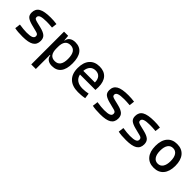

<svg xmlns="http://www.w3.org/2000/svg" viewBox="221 -1688 3075 3075"><g transform="rotate(45 1758.0 -151.0)"><path d="M252.9 9.8Q194.3 9.8 152.6 6.3Q110.8 2.9 76.2 -4.9L87.9 -98.6Q139.2 -90.8 178.5 -86.9Q217.8 -83 252.9 -83Q331.5 -83 366.9 -98.4Q402.3 -113.8 402.3 -147.5Q402.3 -170.9 389.9 -182.4Q377.4 -193.8 351.6 -200.2L232.4 -230.5Q155.8 -250 119.9 -278.8Q84 -307.6 84 -366.2Q84 -451.2 149.2 -489.3Q214.4 -527.3 359.4 -527.3Q430.7 -527.3 496.1 -517.6L485.4 -427.7Q445.8 -431.6 415.5 -433.1Q385.3 -434.6 356.4 -434.6Q269.5 -434.6 230.5 -419.7Q191.4 -404.8 191.4 -371.1Q191.4 -348.6 207.5 -338.6Q223.6 -328.6 256.8 -320.3L352.5 -296.9Q434.1 -277.3 471.9 -244.6Q509.8 -211.9 509.8 -149.4Q509.8 -65.9 448.7 -28.1Q387.7 9.8 252.9 9.8Z M668 224.6V-517.6H761.7L770 -423.8H776.4Q783.2 -472.7 820.6 -500Q857.9 -527.3 918.5 -527.3Q1020.5 -527.3 1072.8 -458Q1125 -388.7 1125 -253.9Q1125 -124 1072.8 -57.1Q1020.5 9.8 918.5 9.8Q858.9 9.8 822.5 -17.6Q786.1 -44.9 781.2 -93.8H771.5V224.6ZM771.5 -241.2Q771.5 -78.1 895.5 -78.1Q1022.5 -78.1 1022.5 -253.9Q1022.5 -439.5 895.5 -439.5Q771.5 -439.5 771.5 -276.4Z M1509.8 9.8Q1377.4 9.8 1305.4 -59.8Q1233.4 -129.4 1233.4 -259.8Q1233.4 -386.7 1294.4 -457Q1355.5 -527.3 1466.8 -527.3Q1571.8 -527.3 1629.2 -463.9Q1686.5 -400.4 1686.5 -279.3Q1686.5 -243.7 1683.6 -212.9H1334Q1347.7 -147.9 1395.5 -114.5Q1443.4 -81.1 1521.5 -81.1Q1553.7 -81.1 1585 -84.7Q1616.2 -88.4 1648.4 -94.7L1661.1 -3.9Q1615.2 4.9 1577.1 7.3Q1539.1 9.8 1509.8 9.8ZM1330.1 -292H1592.8Q1592.8 -361.8 1559.6 -399.2Q1526.4 -436.5 1467.8 -436.5Q1407.7 -436.5 1372.1 -398.9Q1336.4 -361.3 1330.1 -292Z M2010.7 9.8Q1952.1 9.8 1910.4 6.3Q1868.7 2.9 1834 -4.9L1845.7 -98.6Q1897 -90.8 1936.3 -86.9Q1975.6 -83 2010.7 -83Q2089.4 -83 2124.8 -98.4Q2160.2 -113.8 2160.2 -147.5Q2160.2 -170.9 2147.7 -182.4Q2135.3 -193.8 2109.4 -200.2L1990.2 -230.5Q1913.6 -250 1877.7 -278.8Q1841.8 -307.6 1841.8 -366.2Q1841.8 -451.2 1907 -489.3Q1972.2 -527.3 2117.2 -527.3Q2188.5 -527.3 2253.9 -517.6L2243.2 -427.7Q2203.6 -431.6 2173.3 -433.1Q2143.1 -434.6 2114.3 -434.6Q2027.3 -434.6 1988.3 -419.7Q1949.2 -404.8 1949.2 -371.1Q1949.2 -348.6 1965.3 -338.6Q1981.4 -328.6 2014.6 -320.3L2110.4 -296.9Q2191.9 -277.3 2229.7 -244.6Q2267.6 -211.9 2267.6 -149.4Q2267.6 -65.9 2206.5 -28.1Q2145.5 9.8 2010.7 9.8Z M2596.7 9.8Q2538.1 9.8 2496.3 6.3Q2454.6 2.9 2419.9 -4.9L2431.6 -98.6Q2482.9 -90.8 2522.2 -86.9Q2561.5 -83 2596.7 -83Q2675.3 -83 2710.7 -98.4Q2746.1 -113.8 2746.1 -147.5Q2746.1 -170.9 2733.6 -182.4Q2721.2 -193.8 2695.3 -200.2L2576.2 -230.5Q2499.5 -250 2463.6 -278.8Q2427.7 -307.6 2427.7 -366.2Q2427.7 -451.2 2492.9 -489.3Q2558.1 -527.3 2703.1 -527.3Q2774.4 -527.3 2839.8 -517.6L2829.1 -427.7Q2789.6 -431.6 2759.3 -433.1Q2729 -434.6 2700.2 -434.6Q2613.3 -434.6 2574.2 -419.7Q2535.2 -404.8 2535.2 -371.1Q2535.2 -348.6 2551.3 -338.6Q2567.4 -328.6 2600.6 -320.3L2696.3 -296.9Q2777.8 -277.3 2815.7 -244.6Q2853.5 -211.9 2853.5 -149.4Q2853.5 -65.9 2792.5 -28.1Q2731.4 9.8 2596.7 9.8Z M3222.7 9.8Q3115.2 9.8 3055.7 -60.5Q2996.1 -130.9 2996.1 -258.8Q2996.1 -387.2 3055.7 -457.3Q3115.2 -527.3 3222.7 -527.3Q3330.6 -527.3 3389.9 -457.3Q3449.2 -387.2 3449.2 -258.8Q3449.2 -130.9 3389.9 -60.5Q3330.6 9.8 3222.7 9.8ZM3222.7 -83Q3279.8 -83 3310.8 -128.9Q3341.8 -174.8 3341.8 -258.8Q3341.8 -343.3 3310.8 -388.9Q3279.8 -434.6 3222.7 -434.6Q3165.5 -434.6 3134.5 -388.9Q3103.5 -343.3 3103.5 -258.8Q3103.5 -174.8 3134.5 -128.9Q3165.5 -83 3222.7 -83Z"/></g></svg>

Font: Cascadia Code NF
Style: Regular
Weight: 400
Monospace: yes
Designer: Aaron Bell
Foundry: Saja Typeworks
Version: Version 2404.023; ttfautohint (v1.8.4)